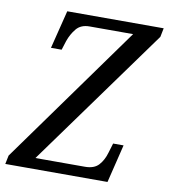

<svg xmlns="http://www.w3.org/2000/svg" viewBox="-92 -783 748 851"><g transform="rotate(10 282.5 -357.0)"><path d="M-11 0 -3 -39 447 -665H251Q212 -665 191.5 -640Q171 -615 160 -583L147 -542H99L142 -714H576L568 -674L116 -49H339Q380 -49 400.5 -71.5Q421 -94 431 -129L444 -172H491L449 0Z"/></g></svg>

Font: Noto Serif Condensed
Style: Italic
Weight: 400
Width: 3
Italic angle: -12°
Designer: Monotype Design Team
Foundry: Monotype Imaging Inc.
Version: Version 2.014; ttfautohint (v1.8.4.7-5d5b)